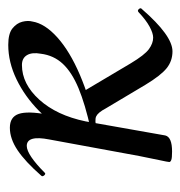

<svg xmlns="http://www.w3.org/2000/svg" viewBox="-6 -434 448 477"><g transform="rotate(-90 218.5 -195.0)"><path d="M81 8Q65 8 60 6Q55 4 55 1Q55 -2 60 -25Q65 -48 70 -74L111 -297Q122 -353 95 -353Q84 -353 67 -341.5Q50 -330 29 -309Q26 -305 22 -309.5Q18 -314 21 -317Q56 -357 84.5 -376Q113 -395 140 -395Q167 -395 174.5 -373Q182 -351 173 -302L156 -207L121 -9Q117 8 81 8ZM136 -179V-194Q199 -208 238.5 -224.5Q278 -241 299 -263.5Q320 -286 324 -318Q328 -340 320.5 -352.5Q313 -365 296 -365Q249 -365 210 -322Q171 -279 156 -207L123 -243Q147 -288 182.5 -323Q218 -358 260.5 -378.5Q303 -399 346 -399Q374 -399 387 -388.5Q400 -378 403.5 -364Q407 -350 404 -339Q399 -308 364.5 -277Q330 -246 271.5 -221Q213 -196 136 -179ZM330 9Q306 9 288 -5.5Q270 -20 247 -58L188 -157Q178 -176 168.5 -180.5Q159 -185 136 -179L230 -213L300 -95Q321 -60 335.5 -49.5Q350 -39 364 -39Q375 -39 391.5 -48Q408 -57 427 -75Q431 -79 435 -74.5Q439 -70 435 -67Q369 9 330 9Z"/></g></svg>

Font: Cormorant Garamond Light Medium
Style: Italic
Weight: 500
Italic angle: -10°
Version: Version 4.001